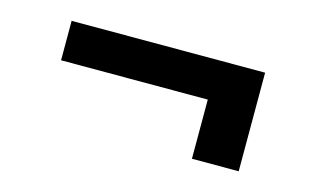

<svg xmlns="http://www.w3.org/2000/svg" viewBox="-42 -486 637 395"><g transform="rotate(15 276.5 -289.0)"><path d="M483.4 -393.6V-309.6H71.3V-393.6ZM483.4 -355.5V-183.6H383.8V-355.5Z"/></g></svg>

Font: Inter V
Style: Weight 500 Optical size 14.0
Weight: 500
Designer: Rasmus Andersson
Foundry: rsms
Version: Version 4.000;git-4fc901f